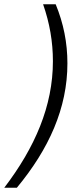

<svg xmlns="http://www.w3.org/2000/svg" viewBox="-56 -770 372 900"><path d="M205 -750H146C177 -661 192 -574 192 -483C192 -273 108 -79 -36 110H23C173 -71 260 -263 260 -473C260 -569 242 -660 205 -750Z"/></svg>

Font: Geist Light
Style: Italic
Weight: 300
Italic angle: -12°
Designer: Basement.studio, Andrés Briganti, Mateo Zaragoza
Foundry: Basement.studio, Vercel, Andrés Briganti, Guido Ferreyra, Mateo Zaragoza
Version: Version 1.500